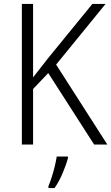

<svg xmlns="http://www.w3.org/2000/svg" viewBox="-20 -734 565 975"><path d="M525 0H458L225 -363L148 -282V0H91V-714H148V-341Q163 -361 182 -384.5Q201 -408 223 -437L449 -714H516L265 -406ZM325 69Q316 103 298 145.5Q280 188 257 221H226V211Q233 195 242 167.5Q251 140 258 111Q265 82 268 61H325Z"/></svg>

Font: Noto Sans Georgian SemiCondensed Light
Style: Regular
Weight: 300
Width: 4
Designer: Monotype Design Team, Akaki Razmadze
Foundry: Google LLC
Version: Version 2.005; ttfautohint (v1.8.4.7-5d5b)